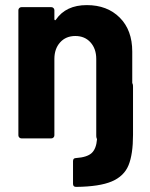

<svg xmlns="http://www.w3.org/2000/svg" viewBox="-20 -542 588 752"><path d="M500 -212Q501 -209 501 -202V-14Q501 62 483.5 105Q466 148 418 168.5Q370 189 278 190Q266 190 266 178V89Q266 77 278 77Q321 74 339 57.5Q357 41 360 3Q360 2 358 -2Q357 -5 357 -12V-311Q357 -351 334.5 -376Q312 -401 275 -401Q238 -401 215.5 -376Q193 -351 193 -311V-12Q193 -7 189.5 -3.5Q186 0 181 0H64Q59 0 55.5 -3.5Q52 -7 52 -12V-502Q52 -507 55.5 -510.5Q59 -514 64 -514H181Q186 -514 189.5 -510.5Q193 -507 193 -502V-467Q193 -464 195 -463Q197 -462 199 -465Q238 -522 320 -522Q400 -522 449 -473Q498 -424 498 -340V-217Q498 -216 500 -212Z"/></svg>

Font: UMi
Style: Bold
Weight: 700
Designer: Peter Middis
Foundry: We Are UMi
Version: Version 1.0